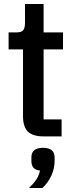

<svg xmlns="http://www.w3.org/2000/svg" viewBox="-20 -682 368 960"><path d="M198 0Q144 0 119.5 -24Q95 -48 95 -102V-435H23V-520H63Q88 -520 96.5 -531.5Q105 -543 105 -568V-662H198V-520H295V-435H198V-85H288V0ZM195 57Q253 57 253 105V123Q253 160 237 195.5Q221 231 192 258H125Q149 235 162 215Q175 195 180 171Q137 167 137 123V105Q137 57 195 57Z"/></svg>

Font: IBM Plex Sans Condensed Medium
Style: Regular
Weight: 500
Width: 3
Designer: Mike Abbink, Paul van der Laan, Pieter van Rosmalen
Foundry: Bold Monday
Version: Version 1.3